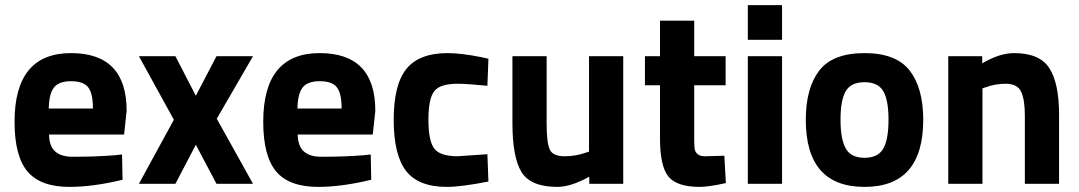

<svg xmlns="http://www.w3.org/2000/svg" viewBox="-20 -720 4225 752"><path d="M172 -193Q173 -147 196.5 -126.5Q220 -106 264 -106Q357 -106 430 -112L458 -115L460 -16Q345 12 252 12Q139 12 88 -48Q37 -108 37 -243Q37 -512 258 -512Q476 -512 476 -286L466 -193ZM344 -295Q344 -355 325 -378.5Q306 -402 258.5 -402Q211 -402 191.5 -377.5Q172 -353 171 -295Z M524 -500H667L747 -345L828 -500H971L829 -255L971 0H828L747 -153L667 0H524L661 -251Z M1146 -193Q1147 -147 1170.5 -126.5Q1194 -106 1238 -106Q1331 -106 1404 -112L1432 -115L1434 -16Q1319 12 1226 12Q1113 12 1062 -48Q1011 -108 1011 -243Q1011 -512 1232 -512Q1450 -512 1450 -286L1440 -193ZM1318 -295Q1318 -355 1299 -378.5Q1280 -402 1232.5 -402Q1185 -402 1165.5 -377.5Q1146 -353 1145 -295Z M1733 -512Q1785 -512 1866 -496L1893 -490L1889 -384Q1810 -392 1772 -392Q1703 -392 1680.5 -362.5Q1658 -333 1658 -251Q1658 -169 1680.5 -138.5Q1703 -108 1773 -108L1889 -116L1893 -9Q1786 12 1730 12Q1619 12 1570.5 -50.5Q1522 -113 1522 -251Q1522 -389 1572 -450.5Q1622 -512 1733 -512Z M2287 -500H2421V0H2288V-28Q2216 12 2163 12Q2059 12 2023 -45.5Q1987 -103 1987 -238V-500H2121V-236Q2121 -162 2133 -135Q2145 -108 2191 -108Q2235 -108 2274 -122L2287 -126Z M2822 -386H2699V-181Q2699 -151 2700.5 -138.5Q2702 -126 2711.5 -117Q2721 -108 2741 -108L2817 -110L2823 -3Q2756 12 2721 12Q2631 12 2598 -28.5Q2565 -69 2565 -178V-386H2506V-500H2565V-639H2699V-500H2822Z M2909 0V-500H3043V0ZM2909 -564V-700H3043V-564Z M3189 -444Q3242 -512 3366 -512Q3490 -512 3543 -443.5Q3596 -375 3596 -251Q3596 12 3366 12Q3136 12 3136 -251Q3136 -375 3189 -444ZM3293 -138Q3313 -102 3366 -102Q3419 -102 3439.5 -138Q3460 -174 3460 -251Q3460 -328 3439.5 -363Q3419 -398 3366 -398Q3313 -398 3292.5 -363Q3272 -328 3272 -251Q3272 -174 3293 -138Z M3828 0H3694V-500H3827V-472Q3895 -512 3952 -512Q4052 -512 4090 -453Q4128 -394 4128 -271V0H3994V-267Q3994 -331 3979 -361.5Q3964 -392 3919 -392Q3878 -392 3840 -378L3828 -374Z"/></svg>

Font: Titillium Web[RUS by Daymarius]
Style: Bold
Weight: 700
Designer: Cyrillization by Daymarius
Foundry: Cyrillization by Daymarius
Version: Version 1.002 September 11, 2018